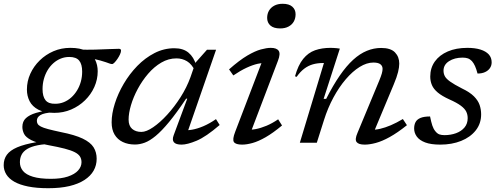

<svg xmlns="http://www.w3.org/2000/svg" viewBox="-78 -753 2632 1013"><path d="M513.5 -415Q508 -415 500.2 -417.8Q492.5 -420.5 480.5 -424.8Q468.5 -429 450.5 -434Q432.5 -439 407 -444.5Q381.5 -450 346 -455L338.5 -491.5Q381.5 -490 423.8 -491.2Q466 -492.5 499.5 -494Q533 -495.5 549 -495.5Q555 -495.5 557.8 -493.2Q560.5 -491 560.5 -485.5Q560.5 -478 555.2 -466.2Q550 -454.5 542 -442.8Q534 -431 526.2 -423Q518.5 -415 513.5 -415ZM214 -205.5Q237.5 -205.5 259 -214.2Q280.5 -223 298 -238.8Q315.5 -254.5 328.5 -275.8Q341.5 -297 348.5 -322.2Q355.5 -347.5 355.5 -375Q355.5 -414 339.8 -433.2Q324 -452.5 287.5 -452.5Q264 -452.5 242.8 -444Q221.5 -435.5 203.8 -419.8Q186 -404 173.2 -382.8Q160.5 -361.5 153.5 -336.2Q146.5 -311 146.5 -283Q146.5 -244 162.2 -224.2Q178 -204.5 214 -205.5ZM293 -500.5Q346 -500.5 377.5 -483.8Q409 -467 423.2 -439Q437.5 -411 437.5 -377Q437.5 -334 419.8 -294.2Q402 -254.5 370.5 -223.8Q339 -193 297.5 -175.2Q256 -157.5 209 -157.5Q156.5 -157.5 124.5 -174.2Q92.5 -191 78.2 -219Q64 -247 64 -280.5Q64 -324.5 82 -364Q100 -403.5 131.5 -434.2Q163 -465 204.2 -482.8Q245.5 -500.5 293 -500.5ZM176.5 240Q115 240 70.5 231Q26 222 -2.5 205.8Q-31 189.5 -44.8 167Q-58.5 144.5 -58.5 118.5Q-58.5 86.5 -41.8 63.5Q-25 40.5 12.8 24.2Q50.5 8 114.5 -3L130.5 -35.5L206.5 6Q155 6.5 120.5 13.5Q86 20.5 65.2 33.2Q44.5 46 35.8 63.5Q27 81 27 103Q27 129 43.2 148.8Q59.5 168.5 95.8 179.5Q132 190.5 190.5 190.5Q244 190.5 280 178.5Q316 166.5 334 146.5Q352 126.5 352 103Q352 85.5 344 72.8Q336 60 316.5 50Q297 40 263.2 31.2Q229.5 22.5 178 13Q116.5 1.5 87 -13.8Q57.5 -29 48.8 -47Q40 -65 40 -83.5Q40 -112.5 58.8 -129.8Q77.5 -147 111.5 -157.2Q145.5 -167.5 190 -174.5L203 -160.5Q154.5 -157.5 135.5 -146Q116.5 -134.5 116.5 -116Q116.5 -106.5 120.8 -99.2Q125 -92 137.8 -85.2Q150.5 -78.5 176 -71.8Q201.5 -65 243.5 -56Q317 -41.5 358.2 -21.8Q399.5 -2 415.8 24.2Q432 50.5 432 84.5Q432 119 416 147.2Q400 175.5 367.8 196.5Q335.5 217.5 288 228.8Q240.5 240 176.5 240Z M838.5 -40 910 -232.5H904Q853.5 -157 814.2 -109.5Q775 -62 743.5 -36Q712 -10 685.5 -0.2Q659 9.5 634 9.5Q597.5 9.5 569.8 -3.8Q542 -17 526.5 -43Q511 -69 511 -107.5Q511 -153.5 527.8 -206.5Q544.5 -259.5 574.8 -311Q605 -362.5 646.2 -405Q687.5 -447.5 737.2 -473Q787 -498.5 842 -498.5Q888.5 -498.5 916.5 -475.2Q944.5 -452 957 -409L951 -379Q934 -414.5 908.8 -429.8Q883.5 -445 853 -445Q811 -445 773 -422.8Q735 -400.5 703.5 -363.8Q672 -327 648.8 -283.8Q625.5 -240.5 613 -198Q600.5 -155.5 600.5 -122Q600.5 -89.5 619 -73.2Q637.5 -57 668 -57Q694 -57 730.2 -81.8Q766.5 -106.5 804.2 -147.8Q842 -189 874.8 -240.5Q907.5 -292 927 -346L953.5 -422.5L1014 -490.5H1062L905 -37.5L886 -66.5Q908 -64 935.5 -68.8Q963 -73.5 995.2 -87.2Q1027.5 -101 1061.5 -124.5L1081 -93.5Q1008.5 -31 959.2 -10.5Q910 10 880 10Q850 10 839.5 -2.5Q829 -15 838.5 -40Z M1163 -58 1312 -447.5 1330 -421.5Q1309 -422.5 1282 -416.5Q1255 -410.5 1222.8 -395.5Q1190.5 -380.5 1153 -355L1130.5 -387Q1185.5 -435.5 1226.8 -459.8Q1268 -484 1298.5 -492.2Q1329 -500.5 1350.5 -500.5Q1381.5 -500.5 1392.2 -485.2Q1403 -470 1388.5 -432.5L1239.5 -41L1223 -69Q1245 -67 1271.5 -72Q1298 -77 1328 -89.5Q1358 -102 1389.5 -123.5L1410 -91Q1362 -51 1323.5 -29Q1285 -7 1254.2 1.5Q1223.5 10 1199.5 10Q1165.5 10 1156.2 -3.5Q1147 -17 1163 -58ZM1331.5 -658.5Q1331.5 -680 1341.2 -696.8Q1351 -713.5 1369.2 -723.2Q1387.5 -733 1413.5 -733Q1447 -733 1464.2 -717.8Q1481.5 -702.5 1481.5 -678Q1481.5 -656 1472 -639.2Q1462.5 -622.5 1444.2 -612.8Q1426 -603 1400 -603Q1366 -603 1348.8 -618.2Q1331.5 -633.5 1331.5 -658.5Z M1487 -347.5 1478.5 -350.5Q1495 -409.5 1521.5 -442.2Q1548 -475 1584.2 -487.8Q1620.5 -500.5 1665.5 -500.5Q1673.5 -500.5 1681.8 -500Q1690 -499.5 1698.2 -498.8Q1706.5 -498 1715 -496.5L1629.5 -231.5H1643Q1679.5 -303.5 1714.8 -354.5Q1750 -405.5 1785.5 -437.8Q1821 -470 1857.8 -485Q1894.5 -500 1933 -500Q1983.5 -500 2006 -476.5Q2028.5 -453 2028.5 -417.5Q2028.5 -398.5 2022.2 -372.8Q2016 -347 1999 -306.5L1888 -41L1880.5 -68.5Q1902.5 -67.5 1928.2 -73.5Q1954 -79.5 1984 -92.2Q2014 -105 2047.5 -125L2069 -92.5Q2019 -52.5 1978.2 -30Q1937.5 -7.5 1904.8 1.2Q1872 10 1846 10Q1814 10 1803.5 -3.5Q1793 -17 1808 -51.5L1923 -328Q1932.5 -351 1936.5 -365.2Q1940.5 -379.5 1940.5 -389.5Q1940.5 -405 1929 -414Q1917.5 -423 1892 -423Q1857 -423 1819.5 -399.8Q1782 -376.5 1746.5 -335Q1711 -293.5 1681.2 -238.5Q1651.5 -183.5 1631.5 -120L1593.5 0H1504L1631 -420.5Q1630 -420.5 1628.5 -420.5Q1627 -420.5 1625.5 -420.5Q1597 -420.5 1572.5 -413.5Q1548 -406.5 1527 -390.5Q1506 -374.5 1487 -347.5Z M2191 -138.5Q2197 -108.5 2203 -90.5Q2209 -72.5 2219 -60.5Q2229 -48 2240 -44Q2251 -40 2267 -40Q2300 -40 2328 -50.2Q2356 -60.5 2372.8 -80.5Q2389.5 -100.5 2389.5 -129.5Q2389.5 -148.5 2381.8 -164.2Q2374 -180 2353.2 -195.5Q2332.5 -211 2293 -228.5Q2253.5 -246.5 2231.5 -265Q2209.5 -283.5 2200.8 -304.2Q2192 -325 2192 -349Q2192 -394.5 2216.2 -428.5Q2240.5 -462.5 2284.5 -481.5Q2328.5 -500.5 2388 -500.5Q2428.5 -500.5 2457 -491.5Q2485.5 -482.5 2500.8 -465.8Q2516 -449 2516 -424Q2516 -407 2507 -393.8Q2498 -380.5 2481.5 -372.8Q2465 -365 2441.5 -365Q2435 -389.5 2428.2 -404.5Q2421.5 -419.5 2412 -430.5Q2402 -441 2390.5 -445Q2379 -449 2363 -449Q2320 -449 2291 -430.2Q2262 -411.5 2262 -380Q2262 -364.5 2269 -351Q2276 -337.5 2297 -322.5Q2318 -307.5 2359 -286.5Q2401 -266.5 2422.8 -244.5Q2444.5 -222.5 2452.5 -199Q2460.5 -175.5 2460.5 -149.5Q2460.5 -101 2432 -65Q2403.5 -29 2354.8 -9.5Q2306 10 2245 10Q2195.5 10 2165.2 -1.5Q2135 -13 2121 -32.5Q2107 -52 2107 -75Q2107 -94.5 2114.5 -108.8Q2122 -123 2140.5 -130.8Q2159 -138.5 2191 -138.5Z"/></svg>

Font: Newsreader 9pt
Style: Italic
Weight: 400
Italic angle: -17°
Designer: Hugues Gentile
Foundry: Production Type
Version: Version 1.003